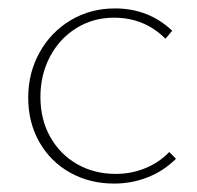

<svg xmlns="http://www.w3.org/2000/svg" viewBox="-20 -432 468 456"><path d="M47 -200Q47 -259 74 -307.5Q101 -356 148 -384Q195 -412 253 -412Q333 -412 389 -359L373 -340Q323 -390 251 -390Q201 -390 161 -365Q121 -340 98.5 -297Q76 -254 76 -202Q76 -148 99.5 -106.5Q123 -65 163.5 -42Q204 -19 255 -19Q292 -19 325 -32.5Q358 -46 382 -71L398 -55Q369 -26 331 -11Q293 4 251 4Q193 4 146.5 -22Q100 -48 73.5 -94.5Q47 -141 47 -200Z"/></svg>

Font: Ysabeau Extralight
Style: Regular
Weight: 200
Designer: Christian Thalmann (Catharsis Fonts)
Version: Version 0.003